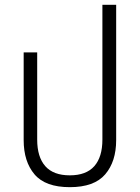

<svg xmlns="http://www.w3.org/2000/svg" viewBox="-20 -765 580 795"><path d="M269 10Q168 10 123 -43Q78 -96 78 -185V-548H134V-187Q134 -115 167.5 -77Q201 -39 269 -39Q337 -39 370.5 -77Q404 -115 404 -187V-745H461V-185Q461 -96 415.5 -43Q370 10 269 10Z"/></svg>

Font: Noto Sans Thai SemiCondensed Light
Style: Regular
Weight: 300
Width: 4
Designer: Monotype Design Team
Foundry: Monotype Imaging Inc.
Version: Version 2.001